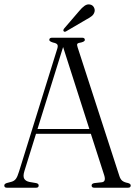

<svg xmlns="http://www.w3.org/2000/svg" viewBox="-20 -876 630 896"><path d="M160.5 -10.5Q160.5 0 148.5 0H12Q0 0 0 -10.5Q0 -17.5 10.5 -21.5L34.5 -28Q46.5 -31.5 54 -41.2Q61.5 -51 69 -76L247.5 -649.5Q251.5 -662.5 247.2 -668.5Q243 -674.5 227.5 -677.5Q210 -683 210 -689.5Q210 -700 223 -700H363.5Q376 -700 376 -689.5Q376 -682.5 359.5 -678Q344.5 -676 341.2 -671.8Q338 -667.5 342 -656L537 -55Q542 -39 551.2 -32Q560.5 -25 577 -22Q590 -18.5 590 -10.5Q590 0 577.5 0H420Q407.5 0 407.5 -10.5Q407.5 -19 420 -21.5L455.5 -25.5Q475.5 -28 466.5 -57.5L404 -251.5H148L94 -78Q86.5 -54 92.8 -42.5Q99 -31 117 -27L149 -21.5Q160.5 -19 160.5 -10.5ZM155 -274H397L274.5 -656.5ZM349 -824Q362.5 -840.5 374.8 -849Q387 -857.5 399.5 -855Q411.5 -853 417.5 -843Q423.5 -833 421.5 -822.5Q418.5 -809 408 -800.8Q397.5 -792.5 382 -784.5L288 -729.5Q280.5 -725.5 277 -730.5Q273.5 -734.5 279 -742.5Z"/></svg>

Font: Fraunces 144pt Soft Light
Style: Regular
Weight: 300
Version: Version 1.000;[0bf87f6ff]